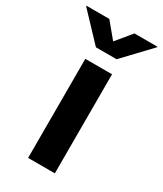

<svg xmlns="http://www.w3.org/2000/svg" viewBox="-253 -834 771 908"><g transform="rotate(30 133.0 -380.5)"><path d="M60.5 0V-541H206.5V0ZM64.5 -761.2 133.3 -678.2 201.7 -761.2H327.1V-758.3L189.5 -613.3H76.7L-60.5 -758.3V-761.2Z"/></g></svg>

Font: Inter 17pt
Style: Bold
Weight: 700
Version: Version 4.001;git-66647c0bb